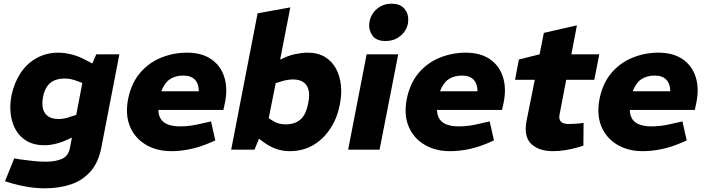

<svg xmlns="http://www.w3.org/2000/svg" viewBox="-20 -810 3814 1039"><path d="M223 209Q179 209 134 202Q89 195 47 183L7 171L57 47L92 53Q123 57 158 61Q193 65 230 65Q280 65 314.5 50Q349 35 358 -7L432 -395L461 -423L501 -516H626L529 -15Q514 67 471 116.5Q428 166 364.5 187.5Q301 209 223 209ZM220 -24Q165 -24 126.5 -46Q88 -68 66 -106Q44 -144 38 -192.5Q32 -241 42 -293Q57 -363 91.5 -415Q126 -467 178.5 -496Q231 -525 295 -525Q327 -525 365 -516Q403 -507 440 -487L492 -460L442 -355L399 -371Q381 -378 364 -381.5Q347 -385 330 -385Q300 -385 276 -375.5Q252 -366 236 -344Q220 -322 213 -286Q206 -249 212.5 -222Q219 -195 240.5 -180.5Q262 -166 296 -166Q311 -166 328.5 -169Q346 -172 363 -179L393 -188L419 -90L359 -61Q323 -43 287.5 -33.5Q252 -24 220 -24Z M907 8Q829 8 770 -26.5Q711 -61 684 -124Q657 -187 673 -273Q690 -359 737.5 -415Q785 -471 852 -498Q919 -525 992 -525Q1071 -525 1122 -490.5Q1173 -456 1193 -395.5Q1213 -335 1198 -258L1189 -215H837Q838 -183 852 -163.5Q866 -144 892.5 -135Q919 -126 956 -126Q982 -126 1011.5 -130Q1041 -134 1073 -142L1122 -153L1145 -50L1108 -34Q1055 -12 1004.5 -2Q954 8 907 8ZM853 -316H1056Q1056 -357 1034.5 -379Q1013 -401 973 -401Q928 -401 899 -381Q870 -361 853 -316Z M1547 8Q1509 8 1474 -4.5Q1439 -17 1409 -39L1368 -69L1429 -173L1457 -156Q1472 -146 1489.5 -141.5Q1507 -137 1525 -137Q1575 -137 1605.5 -163Q1636 -189 1648 -252Q1657 -296 1649.5 -324Q1642 -352 1621 -366Q1600 -380 1566 -380Q1551 -380 1535 -377.5Q1519 -375 1501 -369L1472 -360L1425 -125L1397 -96L1357 0H1231L1374 -738L1551 -770L1484 -426L1439 -462L1517 -497Q1547 -511 1581.5 -518Q1616 -525 1644 -525Q1701 -525 1739 -501.5Q1777 -478 1798.5 -438Q1820 -398 1825 -347Q1830 -296 1818 -240Q1805 -172 1768 -115Q1731 -58 1675.5 -25Q1620 8 1547 8Z M1864 0 1964 -516H2135L2034 0ZM2066 -588Q2017 -588 1996 -617Q1975 -646 1978 -681Q1980 -708 1994.5 -732.5Q2009 -757 2036 -773.5Q2063 -790 2099 -790Q2147 -790 2169.5 -761.5Q2192 -733 2189 -697Q2188 -670 2173 -645.5Q2158 -621 2131 -604.5Q2104 -588 2066 -588Z M2415 8Q2337 8 2278 -26.5Q2219 -61 2192 -124Q2165 -187 2181 -273Q2198 -359 2245.5 -415Q2293 -471 2360 -498Q2427 -525 2500 -525Q2579 -525 2630 -490.5Q2681 -456 2701 -395.5Q2721 -335 2706 -258L2697 -215H2345Q2346 -183 2360 -163.5Q2374 -144 2400.5 -135Q2427 -126 2464 -126Q2490 -126 2519.5 -130Q2549 -134 2581 -142L2630 -153L2653 -50L2616 -34Q2563 -12 2512.5 -2Q2462 8 2415 8ZM2361 -316H2564Q2564 -357 2542.5 -379Q2521 -401 2481 -401Q2436 -401 2407 -381Q2378 -361 2361 -316Z M2973 8Q2895 8 2854 -32Q2813 -72 2830 -159L2874 -378H2767L2788 -488L2900 -516L2923 -632L3102 -673L3072 -516H3223L3196 -378H3044L3008 -190Q3003 -167 3014 -153Q3025 -139 3058 -139Q3075 -139 3088.5 -140Q3102 -141 3115 -142L3138 -145L3137 -22L3112 -14Q3074 -3 3039.5 2.5Q3005 8 2973 8Z M3458 8Q3380 8 3321 -26.5Q3262 -61 3235 -124Q3208 -187 3224 -273Q3241 -359 3288.5 -415Q3336 -471 3403 -498Q3470 -525 3543 -525Q3622 -525 3673 -490.5Q3724 -456 3744 -395.5Q3764 -335 3749 -258L3740 -215H3388Q3389 -183 3403 -163.5Q3417 -144 3443.5 -135Q3470 -126 3507 -126Q3533 -126 3562.5 -130Q3592 -134 3624 -142L3673 -153L3696 -50L3659 -34Q3606 -12 3555.5 -2Q3505 8 3458 8ZM3404 -316H3607Q3607 -357 3585.5 -379Q3564 -401 3524 -401Q3479 -401 3450 -381Q3421 -361 3404 -316Z"/></svg>

Font: REM
Style: Bold Italic
Weight: 700
Italic angle: -11°
Designer: Octavio Pardo
Foundry: Ashler Design
Version: Version 1.005;gftools[0.9.28]